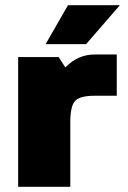

<svg xmlns="http://www.w3.org/2000/svg" viewBox="-20 -720 492 740"><path d="M345 -351Q289 -351 270 -331.5Q251 -312 251 -250V0H50V-500H206L232 -460Q280 -510 345 -510H430V-351ZM156 -550 242 -700H442L312 -550Z"/></svg>

Font: Fivo Sans Black
Style: Regular
Weight: 900
Designer: Alexander Slobzheninov
Foundry: Alexander Slobzheninov
Version: 1.0